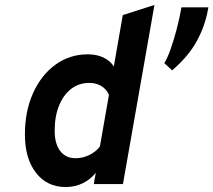

<svg xmlns="http://www.w3.org/2000/svg" viewBox="-20 -742 860 774"><path d="M244.4 12Q169.7 12 125 -45.5Q80.4 -102.9 80.4 -199.8Q80.4 -293.3 113.2 -366.4Q146 -439.4 203.4 -481.2Q260.8 -523 334.4 -523Q369.2 -523 396.4 -510.4Q423.5 -497.9 438.8 -474.2L475 -681.2L602.6 -722L475.6 0H358L366.2 -45.8Q344.7 -18.3 313.3 -3.2Q281.9 12 244.4 12ZM284.8 -104.2Q313.7 -104.2 340.1 -117.1Q366.6 -130.1 382.8 -151.6L419.2 -359.8Q409.1 -382.7 388.3 -395.2Q367.5 -407.8 339.8 -407.8Q298.2 -407.8 266.9 -383.6Q235.5 -359.4 217.9 -316Q200.4 -272.6 200.4 -215Q200.4 -162.5 222.7 -133.3Q244.9 -104.2 284.8 -104.2ZM674 -458.4 642.4 -487.6Q654.2 -506.2 667 -541.8Q679.8 -577.3 691.6 -621.8Q703.4 -666.3 711.6 -712.4H820L818 -701.3Q806 -635.5 772.6 -575Q739.2 -514.5 674 -458.4Z"/></svg>

Font: Overpass
Style: Italic
Weight: 400
Italic angle: -10°
Designer: Delve Withrington, Dave Bailey, Thomas Jockin
Foundry: Delve Fonts LLC
Version: Version 4.000